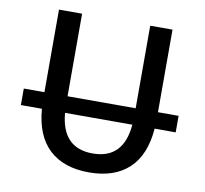

<svg xmlns="http://www.w3.org/2000/svg" viewBox="-81 -818 976 916"><g transform="rotate(10 407.0 -360.0)"><path d="M32 -250V-330H132V-730H244V-330H574V-730H682V-330H782V-250H680Q670 -121 600 -55.5Q530 10 407 10Q284 10 214 -55.5Q144 -121 134 -250ZM572 -250H246Q260 -82 409 -82Q558 -82 572 -250Z"/></g></svg>

Font: M PLUS 1p Medium
Style: Regular
Weight: 500
Version: Version 1.062